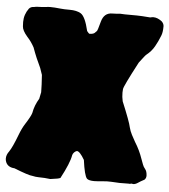

<svg xmlns="http://www.w3.org/2000/svg" viewBox="-58 -880 847 964"><g transform="rotate(5 365.5 -398.0)"><path d="M231.4 32.2C212.4 29.8 192.9 28.3 172.4 28.3C162.1 28.3 151.9 26.9 141.1 24.4C127.9 23.9 96.7 13.7 47.4 -5.9C24.9 -7.3 10.3 -16.6 3.4 -33.7C1 -39.6 0 -45.4 0 -51.3C0 -63.5 4.4 -75.7 13.7 -87.9C24.4 -103.5 37.6 -132.3 53.7 -174.8C62 -196.8 71.3 -216.3 82 -232.9C99.6 -260.3 109.9 -279.8 112.8 -291C117.2 -316.9 127 -341.3 141.1 -364.7C141.1 -364.7 147.9 -397.9 147.9 -397.9C147.9 -419.9 146.5 -449.2 144 -484.9C144 -484.9 132.3 -519 132.3 -519C117.2 -549.8 103 -583 90.3 -618.7C80.6 -636.7 68.8 -653.8 54.7 -668.9C37.1 -689 28.3 -706.1 27.8 -719.7C27.3 -733.4 26.9 -740.7 26.9 -741.7C26.9 -767.1 34.7 -790 49.8 -810.5C56.2 -817.9 64.9 -821.3 75.7 -821.3C82 -822.8 87.9 -823.7 93.8 -823.7C104 -823.7 117.7 -824.7 133.8 -826.2C141.1 -827.6 148.4 -828.1 156.2 -828.1C169.4 -828.1 186.5 -827.1 207.5 -824.7C219.2 -823.2 234.9 -822.8 254.9 -822.8C277.8 -822.8 296.4 -818.8 310.5 -810.5C326.2 -801.3 339.8 -772.5 351.1 -724.1C357.4 -715.8 361.8 -711.4 364.3 -711.4C378.4 -711.4 388.2 -714.8 393.6 -722.2C395.5 -724.6 397.5 -726.6 399.9 -728.5C402.3 -730.5 407.2 -746.6 415.5 -777.3C423.8 -807.6 441.4 -822.8 469.2 -822.8C481.4 -822.8 494.1 -823.7 507.8 -825.2C511.2 -824.2 540 -823.7 593.3 -823.7C606.4 -823.7 628.9 -822.3 660.6 -819.8C666.5 -821.3 671.9 -822.3 676.8 -822.3C690.9 -822.3 705.1 -816.4 719.7 -805.2C727.1 -797.9 731 -789.6 731 -781.2C731 -760.3 728.5 -744.1 723.6 -732.9C716.3 -713.9 707.5 -695.3 697.8 -678.2C688 -660.6 674.8 -645.5 658.2 -632.3C654.8 -630.4 643.1 -615.7 623 -588.9C578.6 -504.9 556.2 -458.5 555.7 -449.2C555.2 -439.9 554.7 -434.1 554.7 -431.6C554.7 -417.5 556.2 -402.8 559.6 -388.2C587.4 -321.3 603 -279.3 606.4 -261.7C609.9 -248.5 614.3 -236.3 620.6 -224.6C627 -212.9 632.8 -201.7 639.2 -190.4C655.3 -165 668.5 -137.7 678.7 -107.9C682.1 -98.6 685.1 -89.8 688.5 -81.5C691.4 -73.2 695.8 -65.9 701.2 -59.6C707.5 -52.2 710.9 -41 711.4 -26.4C711.4 -18.1 708.5 -11.2 703.1 -5.9C689.5 1.5 678.7 7.3 671.4 12.7C663.6 18.1 655.8 21 648.4 21C645.5 21 642.6 20.5 639.2 19.5C634.8 21 631.3 21.5 628.9 21.5C627.4 21.5 626 21.5 625 21C625 21 579.6 21.5 579.6 21.5C573.2 21.5 567.4 21 561 20.5C545.9 19.5 531.2 19 516.1 19C506.3 19.5 496.6 20 486.8 21C475.6 22.5 463.9 22.9 452.1 23.4C434.1 23.4 421.4 20.5 415 14.6C405.8 4.4 397.9 -26.9 391.1 -78.1C375 -106 361.8 -119.6 352.5 -119.6C347.7 -118.2 343.3 -115.7 338.9 -111.3C334.5 -106.9 332 -102.1 330.6 -97.2C326.2 -69.8 309.6 -29.8 281.7 22.5C276.9 24.4 272 25.9 266.6 26.9C266.6 26.9 231.4 32.2 231.4 32.2Z"/></g></svg>

Font: Kaph
Style: Regular
Weight: 400
Designer: GGBotNet
Foundry: f0n7.com